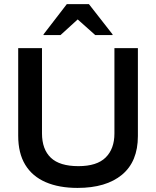

<svg xmlns="http://www.w3.org/2000/svg" viewBox="-20 -911 764 941"><path d="M360 10Q269.2 10 203.8 -18.3Q138.3 -46.7 103.8 -103.3Q69.2 -160 69.2 -245.8V-675H185.8V-257.5Q185.8 -179.2 229.2 -137.9Q272.5 -96.7 364.2 -96.7Q455 -96.7 497.9 -139.2Q540.8 -181.7 540.8 -256.7V-675H655.8V-244.2Q655.8 -119.2 577.9 -54.6Q500 10 360 10ZM193.3 -739.2V-742.5L307.5 -890.8H415.8L531.7 -742.5V-739.2H446.7L360.8 -815.8L276.7 -739.2Z"/></svg>

Font: Funnel Display Light Medium
Style: Regular
Weight: 500
Version: Version 1.000